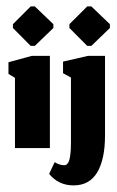

<svg xmlns="http://www.w3.org/2000/svg" viewBox="-20 -455 358 590"><path d="M206 114.7Q255 114.7 278.8 74.5Q302.7 34.3 302.7 -39V-283.3H250.3L173.7 -265.7V-230L198 -216.7V-15.7Q198 2 196.7 14.8Q195.3 27.7 193.5 34.8Q191.7 42 188.7 46.2Q185.7 50.3 183.2 51.5Q180.7 52.7 177.3 52.7Q162.7 52.7 148 43.3L131 79.3Q159.7 114.7 206 114.7ZM248 -314H260.7L317.7 -369V-380.7L260.7 -435.3H248L193.3 -380.7V-369ZM26 0H133.3V-283.3H77.7L6 -263.7V-228L26 -215.7ZM74.3 -314H87L144 -369V-380.7L87 -435.3H74.3L19.7 -380.7V-369Z"/></svg>

Font: Jomhuria
Style: Regular
Weight: 400
Designer: Arabic design by Kourosh Beigpour, Latin design by Eben Sorkin, engineering by Lasse Fister and Khaled Hosney
Version: Version 1.0000